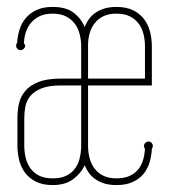

<svg xmlns="http://www.w3.org/2000/svg" viewBox="-20 -530 493 560"><path d="M422.9 -280.8H236.8V-105Q236.8 -87.4 241 -70.3Q245.1 -53.2 254.6 -39.8Q264.2 -26.4 280.3 -18.1Q296.4 -9.8 319.8 -9.8Q342.8 -9.8 358.4 -17.1Q374 -24.4 383.5 -36.4Q393.1 -48.3 397.5 -64Q401.9 -79.6 402.8 -96.2Q401.4 -97.7 400.6 -100.1Q399.9 -102.5 399.9 -104Q399.9 -109.4 403.8 -113.3Q407.7 -117.2 413.1 -117.2Q418.5 -117.2 422.1 -113.3Q425.8 -109.4 425.8 -104Q425.8 -102.5 425 -100.1Q424.3 -97.7 422.9 -96.2Q421.9 -75.7 416.3 -56.6Q410.6 -37.6 398.7 -22.9Q386.7 -8.3 367.4 0.7Q348.1 9.8 319.8 9.8Q300.3 9.8 285.4 5.4Q270.5 1 259 -6.8Q247.6 -14.6 239.7 -25.1Q231.9 -35.6 227.1 -47.9Q215.8 -23.9 192.9 -7.1Q169.9 9.8 133.8 9.8Q104.5 9.8 84.7 -0.2Q64.9 -10.3 53 -26.4Q41 -42.5 35.9 -63Q30.8 -83.5 30.8 -105V-186Q30.8 -207.5 35.4 -228Q40 -248.5 53.5 -264.6Q66.9 -280.8 92 -290.8Q117.2 -300.8 158.2 -300.8H216.8V-395Q216.8 -412.1 212.6 -429.2Q208.5 -446.3 199 -459.7Q189.5 -473.1 173.3 -481.7Q157.2 -490.2 133.8 -490.2Q111.3 -490.2 95.7 -482.7Q80.1 -475.1 70.1 -463.1Q60.1 -451.2 55.2 -435.5Q50.3 -419.9 49.8 -403.8Q53.2 -400.4 53.2 -396Q53.2 -391.6 49.3 -387.7Q45.4 -383.8 40 -383.8Q34.7 -383.8 30.8 -387.7Q26.9 -391.6 26.9 -396Q26.9 -398.4 27.6 -400.9Q28.3 -403.3 29.8 -404.8Q31.2 -425.3 37.1 -444.1Q43 -462.9 55.4 -477.5Q67.9 -492.2 86.9 -501Q106 -509.8 133.8 -509.8Q172.4 -509.8 194.3 -493.2Q216.3 -476.6 227.1 -451.2Q231.9 -463.9 239.7 -474.6Q247.6 -485.4 259 -493.2Q270.5 -501 285.4 -505.4Q300.3 -509.8 319.8 -509.8Q349.1 -509.8 368.9 -499.8Q388.7 -489.7 400.6 -473.6Q412.6 -457.5 417.7 -437Q422.9 -416.5 422.9 -395ZM50.8 -105Q50.8 -87.9 54.7 -70.8Q58.6 -53.7 68.1 -40Q77.6 -26.4 93.5 -18.1Q109.4 -9.8 133.8 -9.8Q157.2 -9.8 172.9 -17.3Q188.5 -24.9 198 -37.4Q207.5 -49.8 211.7 -65.7Q215.8 -81.5 216.8 -98.1V-280.8H158.2Q123 -280.8 101.8 -272.5Q80.6 -264.2 69.1 -250.7Q57.6 -237.3 54.2 -220.2Q50.8 -203.1 50.8 -186ZM402.8 -300.8V-395Q402.8 -412.1 398.9 -429.2Q395 -446.3 385.5 -459.7Q376 -473.1 359.9 -481.7Q343.8 -490.2 319.8 -490.2Q297.4 -490.2 281.7 -482.7Q266.1 -475.1 256.3 -462.6Q246.6 -450.2 241.9 -434.3Q237.3 -418.5 236.8 -401.9V-395V-300.8Z"/></svg>

Font: Wire One
Style: Regular
Weight: 400
Designer: Alexei Vanyashin, Gayaneh Bagdasaryan
Foundry: Cyreal Type Foundry
Version: Version 1.000